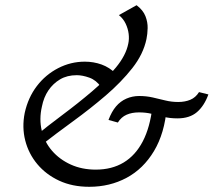

<svg xmlns="http://www.w3.org/2000/svg" viewBox="-20 -712 821 738"><path d="M323 6Q258 6 207.5 -17.5Q157 -41 123.5 -81Q90 -121 77 -172Q64 -223 75 -278Q88 -337 121.5 -381Q155 -425 203.5 -450Q252 -475 306 -475Q340 -475 370.5 -464Q401 -453 425 -429L368 -378Q350 -404 323.5 -413.5Q297 -423 275 -423Q238 -423 211 -407Q184 -391 166 -364.5Q148 -338 141 -302Q130 -254 140.5 -210Q151 -166 180 -132.5Q209 -99 252 -79.5Q295 -60 348 -60Q410 -60 455.5 -87.5Q501 -115 529 -169Q557 -223 566 -303L621 -299Q613 -200 572 -131.5Q531 -63 466.5 -28.5Q402 6 323 6ZM136 -152 111 -185Q162 -227 221 -271Q280 -315 333.5 -360.5Q387 -406 425.5 -452.5Q464 -499 473 -544Q477 -562 474.5 -582Q472 -602 463 -621Q454 -640 437 -654L505 -692Q530 -673 539 -650Q548 -627 547.5 -604Q547 -581 543 -562Q531 -504 488.5 -450Q446 -396 386.5 -345Q327 -294 261 -246Q195 -198 136 -152ZM433 -241 397 -251Q409 -283 426 -303Q443 -323 466 -333Q489 -343 515 -343Q542 -343 566.5 -337.5Q591 -332 615 -326Q639 -320 665 -320Q691 -320 711.5 -328.5Q732 -337 745 -358L781 -349Q765 -305 737 -281Q709 -257 662 -257Q633 -257 609 -263Q585 -269 563 -274.5Q541 -280 514 -280Q487 -280 466.5 -271Q446 -262 433 -241Z"/></svg>

Font: Ysabeau Office Medium
Style: Italic
Weight: 500
Italic angle: -12°
Designer: Christian Thalmann (Catharsis Fonts)
Version: Version 2.001;gftools[0.9.30]; featfreeze: tnum,lnum,ss02